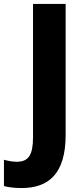

<svg xmlns="http://www.w3.org/2000/svg" viewBox="-91 -734 425 971"><path d="M18 217C153 217 241 147 241 -52V-714H76V-41C76 49 54 84 -6 84C-31 84 -52 79 -71 74V207C-48 213 -19 217 18 217Z"/></svg>

Font: Noto Sans Myanmar UI SemiCondensed ExtraBold
Style: Regular
Weight: 800
Width: 4
Designer: Monotype Design Team
Foundry: Monotype Imaging Inc.
Version: Version 2.103